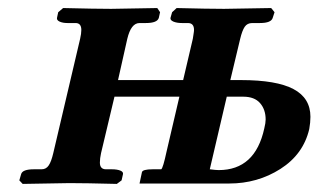

<svg xmlns="http://www.w3.org/2000/svg" viewBox="-20 -454 788 475"><path d="M541 -214.8 499 -35.2Q514.6 -33.2 521 -33.2Q611.3 -33.2 633.8 -136.2Q637.2 -149.9 637.2 -158.2Q637.2 -183.1 623.3 -199Q609.4 -214.8 582 -214.8ZM574.2 -357.9 549.8 -255.9H576.2Q664.1 -255.9 706.1 -233.6Q748 -211.4 748 -165Q748 -151.4 745.1 -134.8Q730.5 -72.3 673.8 -36.1Q617.2 0 546.9 0H325.2L331.1 -27.8Q332.5 -35.2 357.9 -35.2H378.9Q383.3 -38.1 392.1 -79.1L423.8 -214.8H263.2L230 -75.2Q227.1 -62 227.1 -51.8Q227.1 -35.2 242.2 -35.2H256.8Q269.5 -35.2 277.6 -32Q285.6 -28.8 284.2 -22.9L280.8 -7.8L269 1Q190.9 -1 151.9 -1L36.1 1L27.8 -7.8L32.2 -22.9Q35.2 -35.2 64 -35.2H83Q94.2 -35.2 100.6 -44.9Q106.9 -54.2 111.8 -75.2L178.2 -357.9Q181.2 -371.1 181.2 -379.9Q181.2 -397 167 -397H147Q135.3 -397 127.4 -400.6Q119.6 -404.3 121.1 -410.2L124 -423.8L136.2 -434.1Q216.8 -432.1 254.9 -432.1L369.1 -434.1L376 -423.8L373 -410.2Q369.6 -397 340.8 -397H325.2Q304.2 -397 294.9 -357.9L272 -255.9H433.1L457 -357.9Q457.5 -361.3 458.7 -368.9Q460 -376.5 460 -379.9Q460 -397 444.8 -397H430.2Q417.5 -397 408.9 -400.6Q400.4 -404.3 401.9 -410.2L405.8 -423.8L417 -434.1Q495.1 -432.1 534.2 -432.1L650.9 -434.1L659.2 -423.8L654.8 -410.2Q651.4 -397 623 -397H604Q591.8 -397 585.4 -387.7Q579.1 -378.4 574.2 -357.9Z"/></svg>

Font: Linux Libertine G
Style: Bold Italic
Weight: 700
Italic angle: -11.5°
Designer: Philipp H. Poll
Foundry: Philipp H. Poll
Version: Version 4.1.0